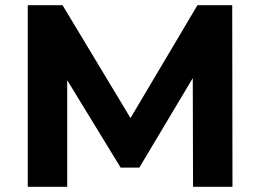

<svg xmlns="http://www.w3.org/2000/svg" viewBox="-20 -720 1003 740"><path d="M724 0 723 -419 517 -74H445L239 -411V0H87V-700H221L483 -265L741 -700H875L876 0Z"/></svg>

Font: APTA Sans Regular
Style: Bold Italic
Weight: 700
Version: Version 7.200